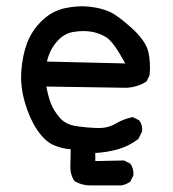

<svg xmlns="http://www.w3.org/2000/svg" viewBox="-20 -473 540 601"><path d="M262.7 107.4Q235.4 107.4 212.9 93.8Q199.2 72.3 200.2 45.9Q201.2 19.5 201.2 -5.9Q171.9 -7.8 145.5 -20Q119.1 -32.2 95.7 -67.4Q72.3 -102.5 57.6 -153.3Q43 -204.1 46.9 -252.9Q50.8 -301.8 65.4 -339.8Q80.1 -377.9 111.3 -408.2Q142.6 -438.5 183.1 -447.3Q223.6 -456.1 259.8 -452.1Q295.9 -448.2 322.3 -436.5Q348.6 -424.8 392.6 -384.8Q436.5 -344.7 444.3 -310.5Q452.1 -276.4 448.2 -237.3L438.5 -217.8Q411.1 -200.2 376 -198.2L125 -202.1Q130.9 -170.9 139.6 -148.4Q148.4 -126 167 -104.5Q185.5 -83 219.2 -78.1Q252.9 -73.2 285.2 -72.3Q317.4 -71.3 341.8 -85.9Q366.2 -100.6 395.5 -106.4L415 -96.7Q426.8 -83 424.8 -61.5L413.1 -38.1Q383.8 -15.6 349.6 -5.9Q315.4 3.9 278.3 5.9V31.2L368.2 29.3L387.7 39.1Q399.4 54.7 397.5 76.2L387.7 95.7Q374 105.5 358.4 107.4ZM372.1 -274.4Q335 -342.8 312.5 -356.4Q290 -370.1 264.6 -374Q239.3 -377.9 209.5 -373Q179.7 -368.2 157.2 -341.8Q134.8 -315.4 127 -280.3Z"/></svg>

Font: JasonHandwriting4
Style: Regular
Weight: 400
Version: Version 1.01.21